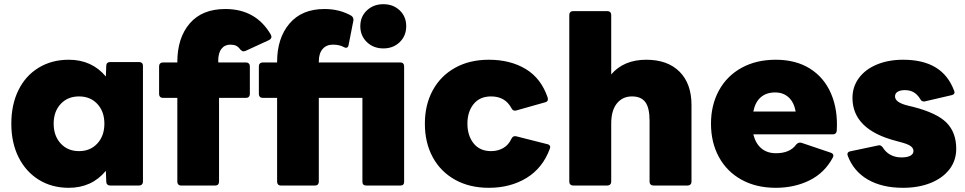

<svg xmlns="http://www.w3.org/2000/svg" viewBox="-20 -843 4604 916"><path d="M34 -253Q34 -344 68 -413Q102 -482 164.5 -520Q227 -558 308 -558Q418 -558 485 -478L487 -530Q487 -538 492 -542.5Q497 -547 505 -547H644Q652 -547 657 -542.5Q662 -538 662 -530V24Q662 32 657 37Q652 42 644 42H505Q497 42 492 37Q487 32 487 24L485 -28Q418 53 308 53Q227 53 165 14.5Q103 -24 68.5 -93Q34 -162 34 -253ZM357 -122Q411 -122 444.5 -158.5Q478 -195 478 -253Q478 -311 444.5 -347Q411 -383 357 -383Q303 -383 269.5 -347Q236 -311 236 -253Q236 -195 269.5 -158.5Q303 -122 357 -122Z M826 24V-376H757Q749 -376 744 -381Q739 -386 739 -394V-527Q739 -535 744 -540Q749 -545 757 -545H826V-547Q826 -662 885 -731Q944 -800 1055 -800Q1202 -800 1273 -676L1275 -668Q1275 -658 1264 -652L1151 -600Q1145 -598 1142 -598Q1135 -598 1127 -606Q1117 -620 1106 -625Q1095 -630 1079 -630Q1052 -630 1036.5 -610Q1021 -590 1021 -552L1022 -545H1154Q1162 -545 1167 -540Q1172 -535 1172 -527V-394Q1172 -386 1167 -381Q1162 -376 1154 -376H1025V24Q1025 32 1020.5 37Q1016 42 1008 42H842Q835 42 830.5 37Q826 32 826 24Z M1699 -718Q1699 -764 1730.5 -793.5Q1762 -823 1809 -823Q1856 -823 1887 -793.5Q1918 -764 1918 -718Q1918 -672 1887 -642Q1856 -612 1809 -612Q1762 -612 1730.5 -642Q1699 -672 1699 -718ZM1233 -545H1302V-547Q1302 -661 1361 -730.5Q1420 -800 1528 -800Q1600 -800 1656 -768Q1662 -764 1664.5 -757.5Q1667 -751 1666 -745L1643 -628Q1641 -615 1630 -615Q1627 -615 1621 -618Q1600 -630 1568 -630Q1537 -630 1519 -609Q1501 -588 1501 -550V-545H1891Q1899 -545 1903.5 -540Q1908 -535 1908 -527V24Q1908 42 1891 42H1727Q1709 42 1709 24V-376H1501V24Q1501 32 1496.5 37Q1492 42 1484 42H1318Q1311 42 1306.5 37Q1302 32 1302 24V-376H1233Q1225 -376 1220 -381Q1215 -386 1215 -394V-527Q1215 -535 1220 -540Q1225 -545 1233 -545Z M2007 -253Q2007 -343 2044.5 -412Q2082 -481 2151 -519.5Q2220 -558 2312 -558Q2415 -558 2488.5 -513.5Q2562 -469 2593 -377Q2594 -375 2594 -370Q2594 -358 2581 -355L2443 -316L2437 -315Q2426 -315 2420 -327Q2390 -383 2323 -383Q2269 -383 2239.5 -346.5Q2210 -310 2210 -253Q2210 -196 2239.5 -159Q2269 -122 2323 -122Q2355 -122 2380.5 -136.5Q2406 -151 2420 -181Q2427 -196 2442 -193L2592 -155Q2598 -154 2601.5 -150Q2605 -146 2605 -141Q2605 -139 2603 -133Q2569 -41 2492 6Q2415 53 2312 53Q2220 53 2151 14.5Q2082 -24 2044.5 -93Q2007 -162 2007 -253Z M2696 24V-772Q2696 -780 2701 -785Q2706 -790 2714 -790H2878Q2886 -790 2891 -785Q2896 -780 2896 -772V-488Q2956 -558 3063 -558Q3165 -558 3222 -501Q3279 -444 3279 -342V24Q3279 32 3274 37Q3269 42 3261 42H3097Q3089 42 3084 37Q3079 32 3079 24V-267Q3079 -328 3059 -355.5Q3039 -383 2995 -383Q2950 -383 2923 -349.5Q2896 -316 2896 -253V24Q2896 32 2891 37Q2886 42 2878 42H2714Q2706 42 2701 37Q2696 32 2696 24Z M3372 -253Q3372 -342 3410 -411.5Q3448 -481 3518 -519.5Q3588 -558 3681 -558Q3777 -558 3844.5 -515.5Q3912 -473 3945 -396Q3978 -319 3972 -219Q3970 -202 3953 -202H3574Q3585 -158 3612.5 -135Q3640 -112 3682 -112Q3749 -112 3779 -154Q3789 -165 3803 -162L3945 -114Q3956 -109 3956 -101Q3956 -97 3953 -91Q3914 -18 3842 17.5Q3770 53 3681 53Q3588 53 3518 14.5Q3448 -24 3410 -93.5Q3372 -163 3372 -253ZM3678 -402Q3636 -402 3609.5 -379Q3583 -356 3574 -311H3776Q3768 -355 3742.5 -378.5Q3717 -402 3678 -402Z M4024 -101Q4023 -103 4023 -108Q4023 -118 4036 -121L4169 -149L4175 -150Q4184 -150 4192 -139Q4206 -116 4229 -104Q4252 -92 4281 -92Q4308 -92 4323 -100Q4338 -108 4338 -123Q4338 -136 4324.5 -146Q4311 -156 4276 -165L4254 -171Q4047 -225 4047 -376Q4047 -429 4077.5 -470.5Q4108 -512 4163 -535Q4218 -558 4289 -558Q4383 -558 4443.5 -521.5Q4504 -485 4532 -410L4534 -403Q4534 -392 4520 -389L4391 -359H4387Q4376 -359 4370 -371Q4357 -392 4339.5 -402.5Q4322 -413 4297 -413Q4276 -413 4263 -405.5Q4250 -398 4250 -383Q4250 -368 4266 -357Q4282 -346 4316 -338L4337 -333Q4450 -304 4496 -257.5Q4542 -211 4542 -133Q4542 -77 4509.5 -35Q4477 7 4419.5 30Q4362 53 4288 53Q4188 53 4120 13.5Q4052 -26 4024 -101Z"/></svg>

Font: LINE Seed JP_TTF ExtraBold
Style: Regular
Weight: 800
Designer: LY Corporation & Fontrix & Fontworks
Version: Version 1.015